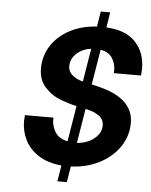

<svg xmlns="http://www.w3.org/2000/svg" viewBox="-58 -818 750 953"><g transform="rotate(5 317.0 -341.0)"><path d="M496 -471Q497 -475 497 -485Q497 -518 479.5 -546Q462 -574 421 -581L392 -406L436 -395Q602 -352 602 -232Q602 -167 565.5 -113Q529 -59 465.5 -26.5Q402 6 324 9L311 88H264L277 8Q209 2 163 -27.5Q117 -57 95 -101Q73 -145 73 -194Q73 -205 75 -225H217Q214 -191 232 -157.5Q250 -124 297 -114L326 -292L309 -296Q267 -307 231 -322.5Q195 -338 164.5 -373Q134 -408 134 -463Q134 -526 167 -577Q200 -628 259 -659Q318 -690 393 -694L405 -770H452L440 -694Q538 -689 586 -637Q634 -585 634 -506Q634 -495 632 -471ZM347 -417 374 -582Q330 -576 301.5 -549.5Q273 -523 273 -487Q273 -458 296.5 -440Q320 -422 345 -417ZM372 -282 344 -110Q395 -114 429.5 -141.5Q464 -169 464 -208Q464 -238 439 -255.5Q414 -273 384 -279Z"/></g></svg>

Font: Be Vietnam
Style: Bold Italic
Weight: 700
Italic angle: -9.66701°
Designer: Gabriel Lam
Foundry: TypeRant
Version: Version 3.000